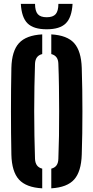

<svg xmlns="http://www.w3.org/2000/svg" viewBox="-20 -991 495 1019"><path d="M204.1 8.5Q119 4 80.7 -38.1Q42.5 -80.1 40.4 -170.5Q39.2 -226.3 38.7 -284Q38.2 -341.7 38.2 -400.3Q38.2 -458.9 38.7 -516.6Q39.2 -574.3 40.4 -630.2Q42.5 -720.3 80.7 -762.1Q119 -804 204.1 -808.5V-704.1Q185.4 -699.5 176.1 -686.7Q166.8 -674 165.8 -652.7Q163.8 -595.7 162.7 -531.6Q161.5 -467.6 161.5 -401Q161.5 -334.4 162.7 -270.1Q163.9 -205.7 165.8 -147.9Q166.8 -126.4 176.1 -113.5Q185.4 -100.6 204.1 -95.9ZM252.2 8.5V-95.9Q270.8 -100.6 280 -113.5Q289.2 -126.4 289.7 -147.9Q292.1 -205.7 293.1 -270.1Q294 -334.4 293.9 -401Q293.9 -467.6 292.9 -531.6Q292 -595.7 289.7 -652.7Q289.2 -674 279.9 -686.6Q270.5 -699.3 252.2 -704.1V-808.5Q336.8 -803.7 373.9 -761.7Q411.1 -719.7 413.9 -630.2Q415.7 -573.6 416.6 -515.8Q417.4 -458 417.4 -399.7Q417.4 -341.4 416.6 -283.8Q415.7 -226.3 413.9 -170.5Q411.1 -80.7 373.9 -38.7Q336.8 3.4 252.2 8.5ZM227.9 -835.6Q158.2 -835.6 126.3 -866.9Q94.5 -898.1 90.6 -970.6H165.9Q166.1 -932.5 180.4 -916Q194.8 -899.5 227.9 -899.5Q261.1 -899.5 275.4 -916Q289.8 -932.5 289.9 -970.6H365.1Q360.9 -898.1 329.1 -866.9Q297.4 -835.6 227.9 -835.6Z"/></svg>

Font: Big Shoulders Stencil Thin
Style: Regular
Weight: 100
Designer: Patric King
Foundry: XO Type Co
Version: Version 2.001